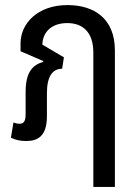

<svg xmlns="http://www.w3.org/2000/svg" viewBox="-20 -547 542 757"><path d="M246 -527C128 -527 61 -454 61 -376V-345L151 -306L150 -303C106 -290 81 -260 81 -183V-96C81 -70 74 -59 57 -59C48 -59 39 -62 33 -64L23 -4C42 5 61 9 83 9C130 9 165 -11 165 -89V-180C165 -247 188 -276 225 -276L232 -321L147 -371C148 -420 183 -456 245 -456C304 -456 348 -423 348 -339V190H433V-348C433 -474 351 -527 246 -527Z"/></svg>

Font: Noto Sans Thai UI Condensed
Style: Regular
Weight: 400
Width: 3
Designer: Monotype Design Team
Foundry: Monotype Imaging Inc.
Version: Version 1.901